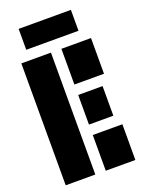

<svg xmlns="http://www.w3.org/2000/svg" viewBox="-162 -958 785 1036"><g transform="rotate(-20 230.0 -440.0)"><path d="M80 -760V-880H380V-760ZM30 0V-700H200V0ZM260 -495V-700H430V-495ZM260 0V-205H430V0ZM400 -435V-265H260V-435Z"/></g></svg>

Font: Promplate
Style: Bold
Weight: 400
Designer: Evgeny Tarasenko
Foundry: Evgeny Tarasenko
Version: Version 1.000